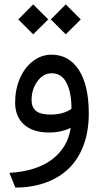

<svg xmlns="http://www.w3.org/2000/svg" viewBox="-20 -596 469 867"><path d="M276.9 -576.2 344.7 -508.3 276.9 -440.9 209.5 -508.3ZM129.9 -576.2 197.8 -508.3 129.9 -440.9 62.5 -508.3ZM213.4 -265.1Q175.3 -265.1 148.9 -228.8Q122.6 -192.4 122.6 -144.5Q122.6 -110.8 143.1 -94.7Q163.6 -78.6 208 -78.6Q221.2 -78.6 233.6 -80.1Q246.1 -81.5 255.1 -83.7Q264.2 -85.9 272.2 -88.9Q280.3 -91.8 285.9 -94.7Q291.5 -97.7 295.4 -99.9Q299.3 -102.1 300.8 -103.5L302.7 -105Q302.7 -178.7 280.5 -221.9Q258.3 -265.1 213.4 -265.1ZM212.9 -349.1Q291 -349.1 335.9 -280.3Q380.9 -211.4 380.9 -84Q380.9 -3.4 357.2 60.1Q333.5 123.5 290 165.3Q246.6 207 185.3 229Q124 251 49.3 251L22.5 184.6Q145 177.2 215.8 123.3Q286.6 69.3 299.3 -19.5Q295.4 -17.1 288.1 -13.4Q280.8 -9.8 255.9 -3.7Q231 2.4 203.1 2.4Q128.9 2.4 88.6 -33.4Q48.3 -69.3 48.3 -133.3Q48.3 -190.9 69.1 -240.2Q89.8 -289.6 127.9 -319.3Q166 -349.1 212.9 -349.1Z"/></svg>

Font: Samim FD
Style: FD
Weight: 400
Foundry: DejaVu fonts team - Redesigned by Saber Rastikerdar
Version: Version 4.0.5